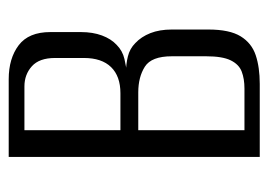

<svg xmlns="http://www.w3.org/2000/svg" viewBox="-110 -522 631 452"><g transform="rotate(-90 206.0 -295.5)"><path d="M63 0V-591H246Q295 -591 326 -567.5Q357 -544 357 -493V-421Q357 -393 349 -371.5Q341 -350 327 -337Q313 -323 293.5 -318.5Q274 -314 261 -313V-315Q281 -315 299.5 -310.5Q318 -306 331 -293Q346 -279 354.5 -257.5Q363 -236 363 -207V-121Q363 -71 347 -45Q331 -19 302.5 -9.5Q274 0 235 0ZM126 -36H224Q247 -36 264 -42.5Q281 -49 290.5 -68.5Q300 -88 300 -126V-207Q300 -255 275.5 -270.5Q251 -286 215 -286H126ZM126 -328H213Q253 -328 274.5 -350Q296 -372 296 -414V-482Q296 -519 276.5 -536.5Q257 -554 229 -554H126Z"/></g></svg>

Font: Alumni Sans
Style: Regular
Weight: 400
Designer: Robert E. Leuschke
Foundry: Robert E. Leuschke
Version: Version 1.018